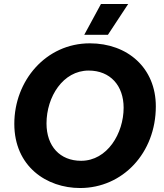

<svg xmlns="http://www.w3.org/2000/svg" viewBox="-20 -932 824 966"><path d="M383 14C597 14 764 -162 764 -397C764 -590 622 -714 432 -714C211 -714 52 -526 52 -309C52 -94 215 14 383 14ZM388 -123C282 -123 214 -196 214 -311C214 -445 297 -577 426 -577C535 -577 602 -501 602 -390C602 -261 520 -123 388 -123ZM625 -912H488L404 -757H523Z"/></svg>

Font: Fixel Display
Style: Bold Italic
Weight: 700
Italic angle: -10°
Designer: AlfaBravo + MacPaw
Foundry: Kyrylo Tkachov, Marchela Mozhyna, Serhii Makarenko, Maria Weinstein, Zakhar Kryvoshyya
Version: Version 1.210;Glyphs 3.2 (3217)